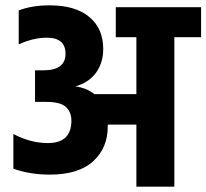

<svg xmlns="http://www.w3.org/2000/svg" viewBox="-20 -698 772 718"><path d="M732 -671V-559H632V0H490V-232H383V-225Q383 -145 328.5 -95Q274 -45 166 -45Q93 -45 30 -67V-197Q94 -163 159 -163Q247 -163 247 -247Q247 -279 226.5 -298Q206 -317 152 -317H111V-435H142Q225 -435 225 -497Q225 -557 155 -557Q104 -557 50 -532V-659Q99 -678 166 -678Q262 -678 314 -634.5Q366 -591 366 -515Q366 -463 339 -426Q312 -389 262 -375Q304 -369 333 -346H490V-559H413V-671Z"/></svg>

Font: Hind Bold
Style: Regular
Weight: 700
Designer: Manushi Parikh, Satya Rajpurohit
Foundry: Indian Type Foundry
Version: Version 1.201;PS 1.0;hotconv 1.0.78;makeotf.lib2.5.61930; tt